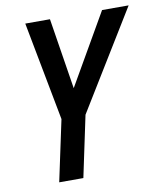

<svg xmlns="http://www.w3.org/2000/svg" viewBox="-81 -780 713 845"><g transform="rotate(-10 275.5 -357.0)"><path d="M115.2 0 173.3 -272.5 89.4 -713.9H199.7L250 -397L432.6 -713.9H551.3L280.8 -272.9L223.1 0Z"/></g></svg>

Font: Open Sans SemiCondensed SemiBold
Style: Italic
Weight: 600
Width: 4
Italic angle: -12°
Designer: Monotype Design Team
Foundry: Monotype Imaging Inc.
Version: Version 3.000